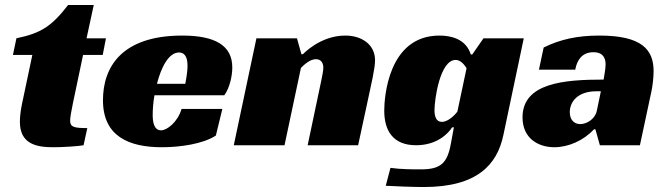

<svg xmlns="http://www.w3.org/2000/svg" viewBox="-20 -584 2686 772"><path d="M32 -363H110L68 -164C62 -135 60 -110 60 -94C60 -4 128 8 194 8C232 8 297 4 316 0L331 -69C278 -69 262 -73 262 -99C262 -112 267 -138 273 -168L314 -363H393L406 -430H328L357 -564H254C187 -478 146 -451 46 -430Z M882 -201C903 -230 914 -277 914 -313C914 -401 845 -441 713 -441C468 -441 394 -313 394 -181C394 -36 498 8 631 8C704 8 796 -5 848 -39L874 -146H710C694 -92 651 -60 628 -60C597 -60 594 -98 594 -123C594 -144 596 -172 601 -201ZM734 -320C734 -290 725 -247 725 -247H611C628 -313 658 -373 700 -373C718 -373 734 -361 734 -320Z M1192 -366 1174 -430H1011L920 0H1124L1190 -311C1202 -323 1226 -346 1250 -346C1270 -346 1280 -332 1280 -312C1280 -297 1275 -278 1272 -261L1217 0H1420L1462 -195C1471 -239 1488 -307 1488 -342C1488 -403 1437 -441 1368 -441C1267 -441 1198 -366 1198 -366Z M1879 -365H1873C1853 -429 1791 -441 1747 -441C1540 -441 1525 -190 1525 -139C1525 -59 1560 0 1653 0C1737 0 1782 -47 1798 -72H1805L1793 -7C1779 71 1753 97 1673 97C1641 97 1592 97 1550 91L1531 163C1564 165 1644 168 1684 168C1899 168 1979 78 2004 -41L2086 -430H1924ZM1812 -343C1832 -343 1846 -325 1856 -310L1819 -135C1811 -124 1783 -94 1757 -94C1734 -94 1727 -115 1727 -141C1727 -184 1749 -343 1812 -343Z M2147 -304H2293C2300 -342 2320 -374 2366 -374C2406 -374 2415 -349 2415 -325C2415 -307 2409 -277 2407 -264C2249 -264 2081 -251 2081 -112C2081 -27 2145 8 2209 8C2264 8 2326 -18 2368 -64H2374L2392 0H2553L2600 -220C2604 -240 2608 -273 2608 -298C2608 -385 2560 -441 2390 -441C2302 -441 2233 -426 2166 -393ZM2380 -140C2374 -107 2341 -85 2313 -85C2290 -85 2271 -101 2271 -133C2271 -173 2301 -217 2378 -217H2396Z"/></svg>

Font: Racing Sans One
Style: Regular
Weight: 400
Designer: Pablo Impallari, Rodrigo Fuenzalida
Foundry: Pablo Impallari, Rodrigo Fuenzalida
Version: Version 1.001